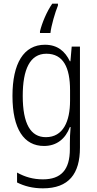

<svg xmlns="http://www.w3.org/2000/svg" viewBox="-20 -786 529 1047"><path d="M296 -756V-766H265C235 -723 209 -661 198 -615V-606H255C259 -645 281 -720 296 -756ZM225 -542C109 -542 48 -440 48 -263C48 -82 111 10 220 10C289 10 337 -29 361 -93H365C362 -60 361 -31 361 -4V27C361 140 313 192 214 192C161 192 116 179 73 155V209C113 229 158 241 214 241C355 241 416 162 416 19V-532H371L364 -452H361C335 -506 294 -542 225 -542ZM233 -493C325 -493 362 -418 362 -294V-237C362 -125 325 -38 230 -38C147 -38 104 -111 104 -263C104 -407 143 -493 233 -493Z"/></svg>

Font: Noto Sans Kannada Condensed Light
Style: Regular
Weight: 300
Width: 3
Designer: Jelle Bosma - Monotype Design Team
Foundry: Monotype Imaging Inc.
Version: Version 2.005